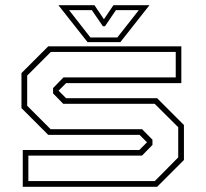

<svg xmlns="http://www.w3.org/2000/svg" viewBox="-20 -718 790 738"><path d="M67.5 0V-141.5H515.5L545 -171L516.5 -199.5H165.5L62.5 -302.5V-437L165.5 -540H677V-398.5H234L205 -369.5L234 -340.5H584L687 -237.5V-103L584 0ZM89 -22H575L665 -113V-229L574.5 -319H223L184 -359V-379.5L224 -420.5H655.5V-518.5H175.5L84.5 -427.5V-311.5L174.5 -221.5H526L566 -181V-161L526 -120H89ZM316.5 -556 204.5 -698H343L379.5 -644L416 -698H554.5L442.5 -556ZM327.5 -574H431L513.5 -679H425.5L383.5 -617H375.5L333 -679H245.5Z"/></svg>

Font: Tourney Expanded ExtraLight
Style: Regular
Weight: 200
Width: 7
Designer: Tyler Finck
Foundry: Etcetera Type Co
Version: Version 1.010; ttfautohint (v1.8.3)